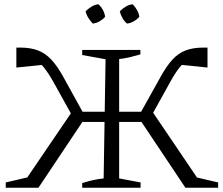

<svg xmlns="http://www.w3.org/2000/svg" viewBox="-20 -884 1048 904"><path d="M367 0V-22Q396 -31 418.5 -36Q441 -41 468 -44L477 -605L367 -625V-649H641V-628Q614 -620 591 -614.5Q568 -609 541 -606V-44L642 -25V0ZM515 -310V-358H679V-310ZM853 0 632 -331 689 -371 928 -18 883 -54 1007 -25V0ZM681 -317 630 -332 736 -522Q764 -573 792 -603.5Q820 -634 855 -647Q890 -660 939 -660Q943 -660 947.5 -660Q952 -660 957 -660V-566L820 -580L870 -606Q847 -593 826 -567Q805 -541 782 -499ZM499 -310H335V-358H499ZM161 0H7V-25L132 -54L87 -17L325 -367L382 -331ZM332 -317 231 -499Q208 -540 186.5 -566.5Q165 -593 143 -606L194 -580L57 -566V-660Q62 -660 66.5 -660Q71 -660 75 -660Q124 -660 159 -646.5Q194 -633 222 -603Q250 -573 278 -522L383 -332ZM443 -864Q456 -853 464.5 -837Q473 -821 475 -805Q465 -793 449.5 -784Q434 -775 417 -773Q406 -784 396.5 -799Q387 -814 383 -831Q395 -843 410.5 -852.5Q426 -862 443 -864ZM604 -864Q616 -853 625 -837Q634 -821 636 -805Q626 -793 610.5 -784Q595 -775 578 -773Q565 -784 556.5 -799Q548 -814 544 -831Q556 -843 571.5 -852.5Q587 -862 604 -864Z"/></svg>

Font: Piazzolla 24pt Light
Style: Regular
Weight: 300
Designer: Juan Pablo del Peral
Foundry: Huerta Tipografica
Version: Version 2.005